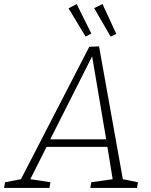

<svg xmlns="http://www.w3.org/2000/svg" viewBox="-55 -924 743 944"><path d="M432 -696 549 -43 623 -28 619 0H389L394 -28L499 -43L473 -202H174L94 -43L193 -28L188 0H-35L-30 -28L48 -43L384 -694ZM467 -239 398 -647 192 -239ZM394 -759 366 -744 282 -883 322 -904ZM517 -757 489 -744 408 -884 449 -904Z"/></svg>

Font: Bitter Pro Light
Style: Italic
Weight: 300
Italic angle: -9°
Designer: Sol Matas, and Bitter project Authors
Foundry: Sol Matas
Version: Version 1.010